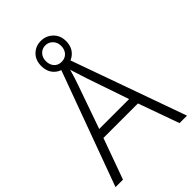

<svg xmlns="http://www.w3.org/2000/svg" viewBox="-258 -989 1090 1090"><g transform="rotate(-45 287.5 -443.5)"><path d="M514 0 426 -246H149L60 0H0L263 -717H318L574 0ZM320 -556Q317 -566 311.5 -583Q306 -600 300 -619Q294 -638 289 -653Q282 -627 273.5 -600.5Q265 -574 258 -555L168 -299H408ZM287 -682Q245 -682 216.5 -709.5Q188 -737 188 -785Q188 -831 216.5 -859Q245 -887 287 -887Q329 -887 358.5 -858.5Q388 -830 388 -785Q388 -738 359 -710Q330 -682 287 -682ZM287 -719Q315 -719 332 -737.5Q349 -756 349 -785Q349 -814 331 -832.5Q313 -851 287 -851Q261 -851 243.5 -832.5Q226 -814 226 -785Q226 -756 242.5 -737.5Q259 -719 287 -719Z"/></g></svg>

Font: Noto Sans Display Light
Style: Regular
Weight: 300
Designer: Monotype Design Team
Foundry: Monotype Imaging Inc.
Version: Version 2.003